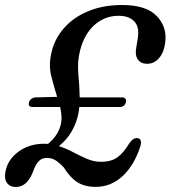

<svg xmlns="http://www.w3.org/2000/svg" viewBox="-32 -734 680 766"><path d="M-10 -50Q-1.5 -97 41.5 -128.8Q84.5 -160.5 144.5 -160.5Q152.5 -160.5 160 -160Q181.5 -178.5 193.8 -197.8Q206 -217 210.5 -237.5Q214.5 -254.5 213.2 -272Q212 -289.5 208 -307H99Q79 -307 83.5 -325Q85.5 -334 93.2 -339.5Q101 -345 110 -345.5L196 -347.5Q183.5 -387 172.8 -429.2Q162 -471.5 172 -518Q183.5 -576 221.8 -620.2Q260 -664.5 319.5 -689.2Q379 -714 455 -714Q551 -714 593.2 -670.2Q635.5 -626.5 627 -563.5Q622.5 -525.5 602.8 -502.5Q583 -479.5 555 -479.5Q530 -479.5 517.8 -497Q505.5 -514.5 512 -546.5L518 -583Q524.5 -627 503.5 -649Q482.5 -671 441 -671Q387.5 -671 346.2 -635.5Q305 -600 287.5 -533Q276 -488 280.5 -440.2Q285 -392.5 286 -345.5H455.5Q464.5 -345.5 468.5 -339.8Q472.5 -334 470.5 -326.5Q465 -307 445.5 -307H284.5Q282.5 -285.5 277.5 -267Q268.5 -233.5 250.8 -204.5Q233 -175.5 203 -151Q233.5 -141 261 -126.2Q288.5 -111.5 315.5 -100Q342.5 -88.5 371.5 -88.5Q412.5 -88.5 437.5 -107.2Q462.5 -126 483 -161Q499 -185 516 -183Q536.5 -180.5 528 -150.5Q503.5 -74.5 457.2 -31.5Q411 11.5 349.5 11.5Q306 11.5 277 -6.8Q248 -25 223 -65.5Q202.5 -87 187.8 -95.5Q173 -104 154 -104Q135 -104 122.5 -90.8Q110 -77.5 101 -52Q77 12 31.5 12Q7 12 -4.5 -4.8Q-16 -21.5 -10 -50Z"/></svg>

Font: Fraunces 72pt S100
Style: Italic
Weight: 400
Italic angle: -16°
Version: Version 1.000; ttfautohint (v1.8.3)